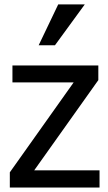

<svg xmlns="http://www.w3.org/2000/svg" viewBox="-20 -838 484 858"><path d="M240.2 -818.4 152.8 -635.7H225.6L358.9 -818.4ZM424.8 -76.7H132.8L419.4 -480V-545.4H35.6V-469.7H309.1L23.9 -67.9V0H424.8Z"/></svg>

Font: SG Kara SemiBold
Style: Regular
Weight: 400
Designer: Damoon Khanjanzadeh
Version: Version 1.000